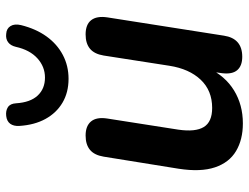

<svg xmlns="http://www.w3.org/2000/svg" viewBox="-112 -681 803 619"><g transform="rotate(-90 289.5 -371.5)"><path d="M201 10Q149 10 112 -12Q75 -34 59.5 -80Q44 -126 55 -197L94 -439Q99 -469 116 -483Q133 -497 162 -497Q193 -497 207.5 -479.5Q222 -462 217 -428L181 -198Q173 -143 189.5 -116Q206 -89 251 -89Q307 -89 342 -126Q377 -163 387 -227L420 -439Q425 -469 442 -483Q459 -497 488 -497Q520 -497 534 -479Q548 -461 543 -427L484 -51Q475 8 416 8Q387 8 373 -8Q359 -24 363 -57L373 -129L380 -102Q354 -47 307.5 -18.5Q261 10 201 10ZM345 -552Q301 -552 268 -571.5Q235 -591 215.5 -626.5Q196 -662 193 -711Q192 -729 200 -740Q208 -751 225 -753Q242 -755 253.5 -747.5Q265 -740 266 -721Q269 -675 291 -651.5Q313 -628 349 -628Q384 -628 411 -652.5Q438 -677 448 -722Q452 -739 463 -747Q474 -755 490 -753Q507 -752 515 -739Q523 -726 518 -705Q506 -657 481.5 -623Q457 -589 422 -570.5Q387 -552 345 -552Z"/></g></svg>

Font: Nunito ExtraLight
Style: Italic
Weight: 200
Italic angle: -9°
Designer: Vernon Adams
Foundry: Vernon Adams
Version: Version 3.602